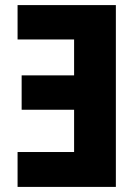

<svg xmlns="http://www.w3.org/2000/svg" viewBox="-20 -734 551 754"><path d="M49 0V-137H271V-303H65V-438H271V-579H49V-714H435V0Z"/></svg>

Font: Noto Sans SemiCondensed ExtraBold
Style: Regular
Weight: 800
Width: 4
Designer: Monotype Design Team
Foundry: Monotype Imaging Inc.
Version: Version 2.013; ttfautohint (v1.8.4.7-5d5b)